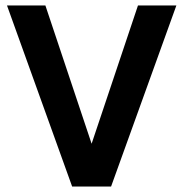

<svg xmlns="http://www.w3.org/2000/svg" viewBox="-20 -680 695 700"><path d="M385 0H243L5.5 -660H145.5L314 -156L483 -660H623Z"/></svg>

Font: League Spartan SemiBold
Style: Regular
Weight: 600
Foundry: The League of Moveable Type
Version: Version 2.002